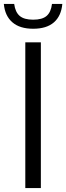

<svg xmlns="http://www.w3.org/2000/svg" viewBox="-50 -955 337 975"><path d="M78.5 0V-740H157.5V0ZM-30.5 -935H22Q27.5 -893.5 50 -874.2Q72.5 -855 118.5 -855Q164.5 -855 186.8 -874.2Q209 -893.5 214 -935H266.5Q261 -874 223.8 -841.5Q186.5 -809 118.5 -809Q50.5 -809 12.8 -841.8Q-25 -874.5 -30.5 -935Z"/></svg>

Font: Encode Sans Semi Condensed
Style: Regular
Weight: 400
Width: 4
Designer: Multiple Designers
Foundry: Impallari Type
Version: Version 2.000